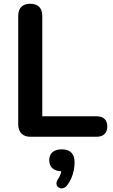

<svg xmlns="http://www.w3.org/2000/svg" viewBox="-20 -728 602 1022"><path d="M142 0Q111 0 94 -17.5Q77 -35 77 -66V-643Q77 -675 93.5 -691.5Q110 -708 141 -708Q172 -708 188.5 -691.5Q205 -675 205 -643V-109H495Q522 -109 536.5 -95Q551 -81 551 -55Q551 -29 536.5 -14.5Q522 0 495 0ZM336 260Q326 272 313.5 274Q301 276 291.5 269.5Q282 263 280.5 251.5Q279 240 289 225Q299 211 304 193.5Q309 176 309 163L312 184Q278 184 260 168.5Q242 153 242 125Q242 97 259.5 82Q277 67 309 67Q342 67 359.5 84Q377 101 377 136Q377 157 372.5 179Q368 201 359 222Q350 243 336 260Z"/></svg>

Font: Nunito ExtraLight
Style: Bold
Weight: 700
Version: Version 3.602